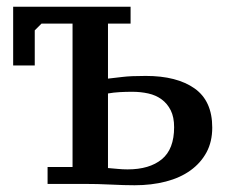

<svg xmlns="http://www.w3.org/2000/svg" viewBox="-20 -545 691 569"><path d="M300 -47Q314 -46 328.5 -44.5Q343 -43 358 -43Q423 -43 459.5 -73Q496 -103 496 -168Q496 -198 486 -218Q476 -238 459 -250.5Q442 -263 419.5 -268Q397 -273 372 -273Q353 -273 335 -272Q317 -271 300 -268ZM367 -525V-475H300V-312Q319 -314 343 -317Q367 -320 412 -320Q504 -320 556.5 -283Q609 -246 609 -167Q609 -125 592 -93.5Q575 -62 544.5 -40Q514 -18 471.5 -7Q429 4 379 4Q348 4 309 2Q270 0 227 0H121V-50H195V-475H103L83 -455V-351H19V-525Z"/></svg>

Font: PT Serif Caption
Style: Regular
Weight: 400
Designer: A.Korolkova, O.Umpeleva, V.Yefimov
Foundry: ParaType Ltd
Version: Version 1.000W OFL